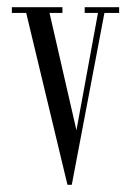

<svg xmlns="http://www.w3.org/2000/svg" viewBox="-20 -515 363 535"><path d="M180 0 271 -479H312V-495H216V-479H253L193 -152L118 -479H154V-495H13V-479H53L168 0Z"/></svg>

Font: Emberly
Style: Regular
Weight: 400
Designer: Rajesh Rajput
Foundry: Rajesh Rajput
Version: Version 1.000